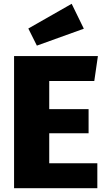

<svg xmlns="http://www.w3.org/2000/svg" viewBox="-20 -990 563 1010"><path d="M492 0H54V-695H495L476 -564H239V-416H446V-289H239V-131H492ZM174 -750 129 -840 357 -970 421 -839Z"/></svg>

Font: Trujillo ExtraBold
Style: Regular
Weight: 800
Designer: Fira Sans original fonts by bBox Type GmbH, Carrois Corporate GbR, & Edenspiekermann AG / Changes by Cristiano Sobral
Foundry: Fira Sans original fonts by bBox Type GmbH, Carrois Corporate GbR, & Edenspiekermann AG / Changes by Cristiano Sobral
Version: Version 4.301;July 28, 2020;FontCreator 13.0.0.2655 64-bit